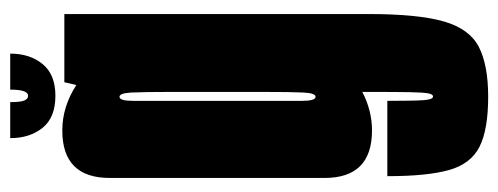

<svg xmlns="http://www.w3.org/2000/svg" viewBox="-320 -426 976 376"><g transform="rotate(-90 168.0 -238.0)"><path d="M166.5 230Q102 230 68.5 213Q35 196 23 153.2Q11 110.5 11 32.5H158.5Q158.5 84 159.8 103Q161 122 167 122Q171.5 122 173.2 112.5Q175 103 175.5 76Q176 49 176 -3.5V-16.5Q139.5 2.5 100.5 2.5Q7.5 2.5 7.5 -90.5V-511Q7.5 -604 100.5 -604Q147 -604 189.5 -576.5L195 -600H328.5V-4.5Q328.5 93 314 143.2Q299.5 193.5 264 211.8Q228.5 230 166.5 230ZM176 -387.5Q176 -445 174.8 -468.5Q173.5 -492 166.5 -492Q158.5 -492 158.5 -465.5V-134.5Q158.5 -108 166.5 -108Q173.5 -108 174.8 -131.5Q176 -155 176 -214.5ZM168.5 -617.5Q126 -617.5 105.8 -642.5Q85.5 -667.5 85.5 -706H156Q156 -686.5 159 -678.8Q162 -671 168.5 -671Q180.5 -671 180.5 -706H251Q251 -667.5 230.5 -642.5Q210 -617.5 168.5 -617.5Z"/></g></svg>

Font: Anybody UltraCondensed ExtraBold
Style: Regular
Weight: 800
Width: 1
Designer: Tyler Finck
Foundry: Etcetera Type Company
Version: Version 1.010; ttfautohint (v1.8.3) -l 8 -r 50 -G 200 -x 14 